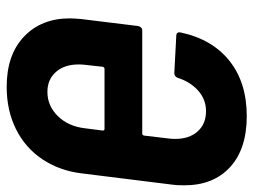

<svg xmlns="http://www.w3.org/2000/svg" viewBox="-112 -636 759 575"><g transform="rotate(90 267.5 -348.5)"><path d="M535 -521Q535 -497 533 -485L499 -212Q491 -147 457 -96Q423 -45 367 -17Q311 11 240 11Q144 11 89.5 -41Q35 -93 35 -178Q35 -188 37 -212L58 -383Q59 -388 62.5 -391.5Q66 -395 71 -395H380Q384 -395 386 -400L395 -476Q396 -482 396 -494Q396 -536 373.5 -561Q351 -586 313 -586Q278 -586 251.5 -562.5Q225 -539 213 -501Q209 -491 199 -491L86 -497Q81 -497 78.5 -500.5Q76 -504 77 -509Q97 -604 162 -656Q227 -708 328 -708Q426 -708 480.5 -658Q535 -608 535 -521ZM364 -222 371 -277Q371 -282 366 -282H186Q182 -282 180 -277L174 -222Q173 -216 173 -204Q173 -162 195.5 -136.5Q218 -111 255 -111Q297 -111 327.5 -142Q358 -173 364 -222Z"/></g></svg>

Font: Barlow Condensed
Style: Bold Italic
Weight: 700
Width: 3
Italic angle: -7°
Designer: Jeremy Tribby
Foundry: Tribby Type
Version: Version 1.408